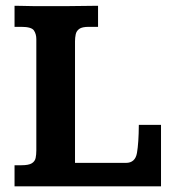

<svg xmlns="http://www.w3.org/2000/svg" viewBox="-20 -656 612 676"><path d="M31.2 0V-74.2H54.7Q81.1 -74.2 92 -81.1Q103 -87.9 105.5 -99.9Q107.9 -111.8 107.9 -126.5V-500Q107.9 -504.4 107.9 -509Q107.9 -513.7 107.9 -518.1Q107.9 -536.1 99.4 -548.8Q90.8 -561.5 54.7 -561.5H31.2V-635.7Q38.1 -635.7 56.6 -635.3Q75.2 -634.8 95.9 -634.5Q116.7 -634.3 131.3 -634.3Q178.2 -634.3 223.6 -634.5Q269 -634.8 325.2 -635.7V-561.5H292.5Q269 -561.5 259 -554.2Q249 -546.9 246.6 -535.2Q244.1 -523.4 244.1 -510.7V-82.5H423.3Q456.1 -82.5 462.2 -117.4Q468.3 -152.3 468.8 -216.3H546.9V0Z"/></svg>

Font: Kameron SemiBold
Style: Regular
Weight: 600
Designer: Vernon Adams
Foundry: Vernon Adams
Version: Version 1.100